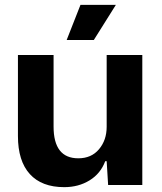

<svg xmlns="http://www.w3.org/2000/svg" viewBox="-20 -763 670 792"><path d="M245 9Q152 9 103 -45Q54 -99 54 -202V-536H201V-241Q201 -110 303 -110Q357 -110 388.5 -147.5Q420 -185 420 -240V-536H567V0H426L420 -98H414Q395 -47 349.5 -19Q304 9 245 9ZM255 -598 312 -743H458L367 -598Z"/></svg>

Font: Mona Sans
Style: Bold
Weight: 700
Designer: Deni Anggara
Foundry: GitHub
Version: Version 2.000;Glyphs 3.2.3 (3260)